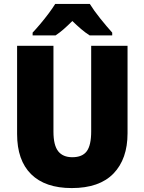

<svg xmlns="http://www.w3.org/2000/svg" viewBox="-20 -947 735 977"><path d="M629 -269Q629 -138 557.5 -64Q486 10 345 10Q210 10 138.5 -60.5Q67 -131 67 -265V-714H252V-277Q252 -208 276 -177.5Q300 -147 348 -147Q399 -147 421.5 -177.5Q444 -208 444 -278V-714H629ZM437 -927Q458 -893 490.5 -852.5Q523 -812 551 -781V-767H436Q414 -781 393 -799Q372 -817 348 -840Q324 -816 304 -798.5Q284 -781 263 -767H146V-781Q163 -799 185 -825Q207 -851 227.5 -878.5Q248 -906 261 -927Z"/></svg>

Font: Noto Sans Malayalam SemiCondensed Black
Style: Regular
Weight: 900
Width: 4
Designer: Jelle Bosma - Monotype Design Team
Foundry: Monotype Imaging Inc.
Version: Version 2.104; ttfautohint (v1.8.4.7-5d5b)